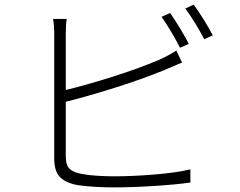

<svg xmlns="http://www.w3.org/2000/svg" viewBox="-20 -814 1040 832"><path d="M798 -624 760 -607Q745 -637 722.5 -675Q700 -713 680 -741L717 -758Q736 -731 758.5 -694Q781 -657 798 -624ZM265 -373V-138Q265 -97 282.5 -81.5Q300 -66 336 -60Q361 -55 399 -52.5Q437 -50 475 -50Q553 -50 646.5 -57.5Q740 -65 805 -80V-23Q741 -14 646.5 -8Q552 -2 473 -2Q391 -2 322 -11Q270 -19 242.5 -44Q215 -69 215 -127V-666Q215 -703 210 -732H269Q265 -707 265 -666V-424Q356 -446 469.5 -482Q583 -518 670 -555Q712 -574 744 -595L769 -543Q761 -540 752 -536Q722 -523 689 -509Q596 -471 477 -433.5Q358 -396 265 -373ZM783 -777 819 -794Q840 -766 863.5 -728Q887 -690 902 -661L865 -644Q848 -677 826 -713Q804 -749 783 -777Z"/></svg>

Font: LXGW 975 Gothic SC 200W
Style: Regular
Weight: 200
Version: Version 2.01;February 25, 2021